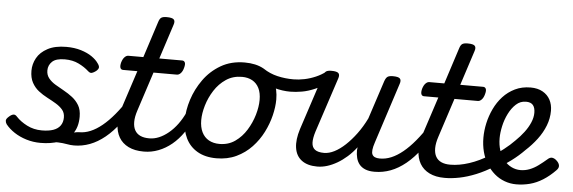

<svg xmlns="http://www.w3.org/2000/svg" viewBox="-53 -883 3147 1055"><g transform="rotate(5 1521.0 -355.5)"><path d="M267 -17Q296 -29 322.5 -38.5Q349 -48 370.5 -53Q392 -58 406 -58Q415 -58 417 -46.5Q419 -35 415 -20.5Q411 -6 402.5 5.5Q394 17 382 17Q362 17 341 13Q320 9 294.5 8Q269 7 235 13ZM197 19Q156 19 118.5 7.5Q81 -4 51.5 -23.5Q22 -43 3 -67Q-3 -76 -3.5 -86Q-4 -96 11 -109Q24 -121 35 -123Q46 -125 56 -113Q79 -88 116 -69Q153 -50 198 -50Q236 -50 261.5 -59Q287 -68 300 -86.5Q313 -105 313 -131Q313 -157 298.5 -174Q284 -191 261.5 -204.5Q239 -218 213 -231.5Q187 -245 164.5 -262.5Q142 -280 127.5 -306.5Q113 -333 113 -372Q113 -409 131.5 -442.5Q150 -476 190.5 -497.5Q231 -519 293 -519Q338 -519 374 -508Q410 -497 434.5 -480Q459 -463 471 -445Q481 -432 481 -422.5Q481 -413 467 -401Q455 -392 445 -389Q435 -386 424 -396Q400 -418 367 -434Q334 -450 291 -450Q242 -450 221 -430Q200 -410 200 -381Q200 -356 214.5 -338Q229 -320 251.5 -306.5Q274 -293 299.5 -279Q325 -265 347.5 -247.5Q370 -230 384.5 -205.5Q399 -181 399 -143Q399 -85 372 -49Q345 -13 299 3Q253 19 197 19Z M381 17Q367 17 360.5 5.5Q354 -6 356.5 -20.5Q359 -35 371 -46.5Q383 -58 404 -58Q435 -58 466 -71Q497 -84 529 -110Q561 -136 594 -175.5Q627 -215 661 -268Q670 -282 681.5 -281Q693 -280 700 -270.5Q707 -261 702 -249Q667 -181 629.5 -131Q592 -81 551.5 -48Q511 -15 468.5 1Q426 17 381 17Z M765 17Q716 17 681.5 0Q647 -17 629 -48Q611 -79 610 -121.5Q609 -164 626 -215L693 -420H614Q603 -420 599 -430Q595 -440 600 -460Q606 -480 616 -490Q626 -500 636 -500H719L783 -698Q789 -718 798.5 -724Q808 -730 828 -730Q859 -730 867.5 -720.5Q876 -711 869 -691L807 -500H933Q944 -500 948.5 -490.5Q953 -481 947 -460Q942 -441 932 -430.5Q922 -420 911 -420H782L712 -205Q700 -169 700 -141Q700 -113 710.5 -94.5Q721 -76 741 -67Q761 -58 789 -58Q803 -58 808.5 -46.5Q814 -35 812 -20.5Q810 -6 798 5.5Q786 17 765 17Z M768 17Q754 17 747.5 5.5Q741 -6 743.5 -20.5Q746 -35 758 -46.5Q770 -58 791 -58Q817 -58 843.5 -69Q870 -80 896 -101.5Q922 -123 944 -153Q966 -183 983 -220Q988 -235 1000.5 -234.5Q1013 -234 1022.5 -224.5Q1032 -215 1028 -201Q1010 -150 982 -109.5Q954 -69 920 -41Q886 -13 847 2Q808 17 768 17Z M1167 19Q1105 19 1062 -6Q1019 -31 997.5 -75.5Q976 -120 976 -176Q976 -229 995 -288.5Q1014 -348 1051.5 -400.5Q1089 -453 1145.5 -486Q1202 -519 1277 -519Q1339 -519 1381.5 -495.5Q1424 -472 1445.5 -429.5Q1467 -387 1467 -331Q1467 -291 1455.5 -243.5Q1444 -196 1420.5 -149.5Q1397 -103 1361 -65Q1325 -27 1276.5 -4Q1228 19 1167 19ZM1177 -61Q1226 -61 1263 -87Q1300 -113 1325 -153.5Q1350 -194 1363 -238.5Q1376 -283 1376 -321Q1376 -360 1363 -386Q1350 -412 1326 -425.5Q1302 -439 1269 -439Q1219 -439 1181 -413.5Q1143 -388 1117.5 -348Q1092 -308 1079 -264Q1066 -220 1066 -183Q1066 -144 1079.5 -116.5Q1093 -89 1118 -75Q1143 -61 1177 -61Z M1539 -381Q1497 -381 1453 -393Q1409 -405 1363 -435Q1350 -442 1348.5 -454Q1347 -466 1352.5 -477Q1358 -488 1367 -493.5Q1376 -499 1384 -494Q1420 -470 1462.5 -460Q1505 -450 1551 -450Q1580 -450 1611.5 -456.5Q1643 -463 1673 -476Q1703 -489 1725 -506Q1735 -513 1744 -509Q1753 -505 1758 -495Q1763 -485 1762.5 -473.5Q1762 -462 1754 -455Q1714 -426 1676 -409.5Q1638 -393 1603.5 -387Q1569 -381 1539 -381Z M1723 16Q1669 16 1637 -8Q1605 -32 1598.5 -76.5Q1592 -121 1611 -181L1710 -483Q1717 -503 1726.5 -509Q1736 -515 1755 -515Q1786 -515 1794.5 -505.5Q1803 -496 1796 -476L1697 -175Q1685 -137 1686 -112Q1687 -87 1703.5 -74.5Q1720 -62 1754 -62Q1781 -62 1810.5 -77Q1840 -92 1870 -120Q1900 -148 1928.5 -186.5Q1957 -225 1980 -272L2049 -483Q2056 -503 2065.5 -509Q2075 -515 2094 -515Q2125 -515 2133.5 -505.5Q2142 -496 2135 -476L2027 -143Q2011 -95 2020 -76.5Q2029 -58 2061 -58Q2075 -58 2081 -46.5Q2087 -35 2084.5 -20.5Q2082 -6 2070 5.5Q2058 17 2037 17Q2008 17 1987.5 8.5Q1967 0 1955 -15Q1943 -30 1938 -49.5Q1933 -69 1933 -92L1935 -109Q1912 -79 1886 -56Q1860 -33 1832.5 -17Q1805 -1 1777.5 7.5Q1750 16 1723 16Z M2040 17Q2026 17 2019.5 5.5Q2013 -6 2015.5 -20.5Q2018 -35 2030 -46.5Q2042 -58 2063 -58Q2094 -58 2125 -71Q2156 -84 2188 -110Q2220 -136 2253 -175.5Q2286 -215 2320 -268Q2329 -282 2340.5 -281Q2352 -280 2359 -270.5Q2366 -261 2361 -249Q2326 -181 2288.5 -131Q2251 -81 2210.5 -48Q2170 -15 2127.5 1Q2085 17 2040 17Z M2425 17Q2376 17 2341.5 0Q2307 -17 2289 -48Q2271 -79 2270 -121.5Q2269 -164 2286 -215L2353 -420H2274Q2263 -420 2259 -430Q2255 -440 2260 -460Q2266 -480 2276 -490Q2286 -500 2296 -500H2379L2443 -698Q2449 -718 2458.5 -724Q2468 -730 2488 -730Q2519 -730 2527.5 -720.5Q2536 -711 2529 -691L2467 -500H2593Q2604 -500 2608.5 -490.5Q2613 -481 2607 -460Q2602 -441 2592 -430.5Q2582 -420 2571 -420H2442L2372 -205Q2360 -169 2360 -141Q2360 -113 2370.5 -94.5Q2381 -76 2401 -67Q2421 -58 2449 -58Q2463 -58 2468.5 -46.5Q2474 -35 2472 -20.5Q2470 -6 2458 5.5Q2446 17 2425 17Z M2428 17Q2409 17 2403 5.5Q2397 -6 2401.5 -20.5Q2406 -35 2419 -46.5Q2432 -58 2451 -58Q2499 -58 2554 -76Q2609 -94 2663 -128Q2674 -136 2684 -130.5Q2694 -125 2700 -113Q2706 -101 2705.5 -88.5Q2705 -76 2695 -70Q2646 -39 2598 -19.5Q2550 0 2507 8.5Q2464 17 2428 17Z M2666 -123Q2704 -144 2737 -169.5Q2770 -195 2796 -222Q2821 -246 2841.5 -273Q2862 -300 2874 -328Q2886 -356 2886 -382Q2886 -410 2874 -424.5Q2862 -439 2835 -439Q2804 -439 2780.5 -417.5Q2757 -396 2740.5 -363Q2724 -330 2716 -293.5Q2708 -257 2708 -227Q2708 -190 2718 -159.5Q2728 -129 2746 -107Q2764 -85 2787.5 -73.5Q2811 -62 2837 -62Q2863 -62 2887.5 -71.5Q2912 -81 2935 -98Q2958 -115 2980 -134Q2994 -147 3007 -144.5Q3020 -142 3031 -131Q3044 -119 3046 -105.5Q3048 -92 3035 -79Q3002 -45 2967 -23Q2932 -1 2895.5 8.5Q2859 18 2821 18Q2787 18 2756 6.5Q2725 -5 2700 -26.5Q2675 -48 2656.5 -78Q2638 -108 2628.5 -144.5Q2619 -181 2619 -222Q2619 -261 2628 -302Q2637 -343 2655.5 -382Q2674 -421 2702 -451.5Q2730 -482 2768 -500.5Q2806 -519 2854 -519Q2893 -519 2920.5 -503.5Q2948 -488 2962 -461.5Q2976 -435 2976 -401Q2976 -359 2960.5 -319Q2945 -279 2917.5 -242.5Q2890 -206 2855 -174Q2823 -141 2784 -112Q2745 -83 2701 -60Z"/></g></svg>

Font: Playwrite DK Uloopet
Style: Regular
Weight: 400
Designer: Veronika Burian, José Scaglione
Foundry: TypeTogether
Version: Version 1.002